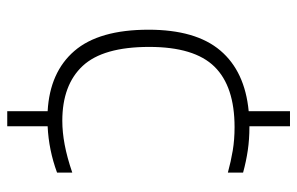

<svg xmlns="http://www.w3.org/2000/svg" viewBox="-165 -535 820 530"><g transform="rotate(90 245.0 -270.0)"><path d="M287 120V8.5Q179 2.5 120.5 -65.5Q62 -133.5 62 -270Q62 -400.5 119.5 -468.2Q177 -536 287 -546.5V-660.5H328.5V-548.5H330.5Q364.5 -548.5 395 -544Q425.5 -539.5 456.5 -531V-489Q425.5 -497.5 395.5 -502.5Q365.5 -507.5 331 -507.5Q218.5 -507.5 164 -452Q109.5 -396.5 109.5 -272Q109.5 -144.5 162 -88.2Q214.5 -32 313.5 -32Q344.5 -32 379.2 -38.5Q414 -45 456.5 -59.5V-17.5Q394 5.5 328.5 8.5V120Z"/></g></svg>

Font: Encode Sans Expanded ExtraLight
Style: Regular
Weight: 200
Width: 7
Designer: Multiple Designers
Foundry: Impallari Type
Version: Version 3.000; ttfautohint (v1.8.3) -l 8 -r 50 -G 200 -x 14 